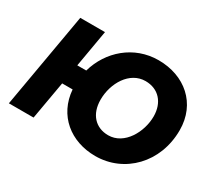

<svg xmlns="http://www.w3.org/2000/svg" viewBox="-139 -962 1349 1225"><g transform="rotate(30 536.0 -350.0)"><path d="M24 0H206L255 -280H332C346 -97 487 16 669 16C882 16 1054 -156 1054 -396C1054 -593 907 -716 715 -716C533 -716 393 -591 347 -428H281L328 -700H146ZM674 -140C581 -140 519 -206 519 -313C519 -435 593 -559 709 -559C806 -559 866 -490 866 -389C866 -275 793 -140 674 -140Z"/></g></svg>

Font: Fixel Display 20240404 ExBold
Style: Italic
Weight: 800
Italic angle: -10°
Designer: AlfaBravo + MacPaw
Foundry: Kyrylo Tkachov, Marchela Mozhyna, Serhii Makarenko, Maria Weinstein, Zakhar Kryvoshyya
Version: Version 1.211;Glyphs 3.2 (3225)